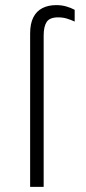

<svg xmlns="http://www.w3.org/2000/svg" viewBox="-20 -732 336 752"><path d="M98 0V-600.5Q98 -639.5 110.5 -664Q123 -688.5 146 -700.2Q169 -712 200.5 -712Q221 -712 239.5 -706.8Q258 -701.5 272.5 -693.5V-647.5Q257.5 -654.5 242 -659.2Q226.5 -664 207.5 -664Q174.5 -664 162.8 -646Q151 -628 151 -593V0Z"/></svg>

Font: Overpass ExtraLight
Style: Regular
Weight: 250
Designer: Delve Withrington, Dave Bailey, Thomas Jockin
Foundry: Delve Fonts LLC
Version: Version 4.000